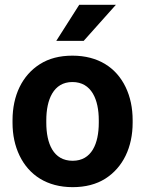

<svg xmlns="http://www.w3.org/2000/svg" viewBox="-20 -770 604 800"><path d="M32.2 -258.8C32.2 -207.5 42 -162.1 61.5 -121.6C100.6 -40.5 175.8 9.8 282.7 9.8C335.9 9.8 381.3 -2 418.5 -25.4C492.7 -72.3 532.7 -156.7 532.7 -258.8V-269C532.7 -320.3 522.9 -366.7 503.4 -407.2C464.4 -488.3 389.2 -538.1 281.7 -538.1C228.5 -538.1 183.6 -526.4 146.5 -502.9C72.3 -456.1 32.2 -372.1 32.2 -269ZM172.9 -269C172.9 -354.5 202.6 -428.2 281.7 -428.2C361.8 -428.2 391.6 -354.5 391.6 -269V-258.8C391.6 -171.4 361.8 -100.1 282.7 -100.1C202.6 -100.1 172.9 -171.4 172.9 -258.8ZM328.6 -599.6 462.9 -750H310.1L214.4 -599.6Z"/></svg>

Font: Vazirmatn
Style: Bold
Weight: 700
Designer: Saber Rastikerdar
Foundry: Saber Rastikerdar
Version: Version 33.003